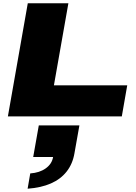

<svg xmlns="http://www.w3.org/2000/svg" viewBox="-20 -708 826 1168"><path d="M28 0 149 -688H396L308 -189H754L721 0ZM148 440 164 347Q221 343 258.5 316Q296 289 303 247H182L216 55H463L433 224Q422 289 385.5 335.5Q349 382 289.5 408Q230 434 148 440Z"/></svg>

Font: Archivo Expanded Black
Style: Italic
Weight: 900
Width: 7
Italic angle: -10°
Designer: Hector Gatti
Foundry: Omnibus-Type
Version: Version 2.001